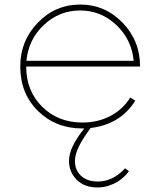

<svg xmlns="http://www.w3.org/2000/svg" viewBox="-20 -548 704 843"><path d="M69 -256Q69 -369 146 -448.5Q223 -528 332 -528Q441 -528 518 -448.5Q595 -369 595 -256H95Q95 -149 165 -79.5Q235 -10 342 -10Q410 -10 465 -39Q520 -68 552 -120L574 -106Q509 -2 378 14Q309 105 309 158Q309 200 336.5 224.5Q364 249 409 249Q476 249 529 191L546 203Q544 206 540.5 211Q537 216 524.5 228Q512 240 497 249.5Q482 259 458.5 267Q435 275 409 275Q350 275 316.5 241Q283 207 283 158Q283 99 350 16H342Q225 16 147 -60.5Q69 -137 69 -256ZM96 -281H567Q558 -375 490.5 -438.5Q423 -502 332 -502Q240 -502 172.5 -438.5Q105 -375 96 -281Z"/></svg>

Font: Spartan MB
Style: Regular
Weight: 250
Designer: Matt Bailey
Foundry: Matt Bailey
Version: Version 1.000